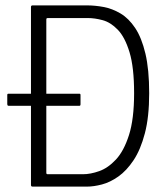

<svg xmlns="http://www.w3.org/2000/svg" viewBox="-20 -693 596 713"><path d="M534 -347Q534 -259 518 -198Q502 -137 476 -98Q450 -59 419.5 -37.5Q389 -16 358.5 -8Q328 0 303 0H101Q95 0 95 -6V-667Q95 -673 101 -673H303Q333 -673 365 -667Q397 -661 427.5 -643Q458 -625 482 -589Q506 -553 520 -494Q534 -435 534 -347ZM478 -347Q478 -443 461 -499Q444 -555 417.5 -582.5Q391 -610 361.5 -618Q332 -626 306 -626H158Q154 -626 153 -624.5Q152 -623 152 -620V-52Q152 -49 153 -47.5Q154 -46 157 -46H288Q316 -46 348.5 -57.5Q381 -69 410.5 -100.5Q440 -132 459 -191.5Q478 -251 478 -347ZM13 -300Q9 -300 8 -302Q7 -304 7 -306V-339Q7 -343 8 -344Q9 -345 13 -345H274Q277 -345 278 -344Q279 -343 279 -339V-306Q279 -303 278 -301.5Q277 -300 274 -300Z"/></svg>

Font: Glory Thin Light
Style: Regular
Weight: 300
Version: Version 1.011